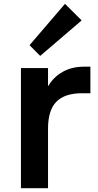

<svg xmlns="http://www.w3.org/2000/svg" viewBox="-20 -987 514 1007"><path d="M454.1 -637.2V-498H410.2Q319.8 -498 275.9 -453.6Q231.9 -409.2 231.9 -312V0H89.8V-629.9H231.9V-537.1H233.9Q261.7 -584 309.6 -610.6Q357.4 -637.2 419.9 -637.2ZM320.8 -966.8 408.2 -879.9 190.9 -693.8 134.8 -750Z"/></svg>

Font: Sinkin Sans 600 SemiBold
Style: Regular
Weight: 600
Designer: Keith Bates
Foundry: K-Type
Version: Sinkin Sans (version 1.0)  by Keith Bates   •   © 2014   www